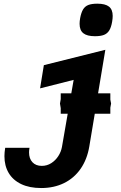

<svg xmlns="http://www.w3.org/2000/svg" viewBox="-20 -822 640 1018"><path d="M134 -14Q134 19 152 38.2Q170 57.5 201.5 57.5Q229 57.5 251.8 43Q274.5 28.5 289.2 5.5Q304 -17.5 308.5 -43L339 -219H302V-248.5L298 -273L302 -296.5V-327H358L370.5 -398.5L192.5 -353.5L212.5 -476.5L538.5 -558L500 -327H565V-294L569 -273L565 -251V-219H482.5L453.5 -45.5Q442 23 407.5 72.8Q373 122.5 319.5 148.8Q266 175 198.5 175Q136 175 92.2 154Q48.5 133 26 95Q3.5 57 3.5 6Q3.5 -13.5 7.5 -38.5H136.5Q134 -24.5 134 -14ZM402 -696Q402 -709.5 405 -726Q410.5 -755.5 420.5 -772Q430.5 -788.5 448.2 -795.5Q466 -802.5 496 -802.5Q538 -802.5 557.8 -787Q577.5 -771.5 577.5 -737.5Q577.5 -724 574.5 -706.5Q569.5 -677 559.2 -660.5Q549 -644 531.2 -637Q513.5 -630 483.5 -630Q441.5 -630 421.8 -645.8Q402 -661.5 402 -696Z"/></svg>

Font: JuliaMono ExtraBold
Style: Italic
Weight: 800
Italic angle: -9°
Monospace: yes
Designer: cormullion
Foundry: corm
Version: Version 0.057; ttfautohint (v1.8.4)